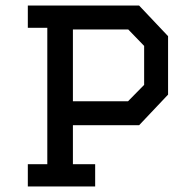

<svg xmlns="http://www.w3.org/2000/svg" viewBox="-20 -670 664 690"><path d="M80 -650H480L584 -540V-330L480 -220H242V-80H322V0H80V-80H150V-570H80ZM242 -564V-306H440L498 -365V-505L441 -564Z"/></svg>

Font: Graduate
Style: Regular
Weight: 400
Version: Version 1.001